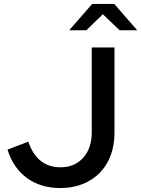

<svg xmlns="http://www.w3.org/2000/svg" viewBox="-20 -940 714 971"><path d="M18 0ZM559 -268Q559 -205 539.5 -153.5Q520 -102 484 -65.5Q448 -29 397.5 -9Q347 11 285 11Q186 11 116.5 -39.5Q47 -90 18 -183Q44 -194 70.5 -203.5Q97 -213 123 -224Q167 -94 286 -94Q357 -94 400.5 -142Q444 -190 444 -271V-700H559ZM585 -787 500 -868 417 -787H330L446 -920H558L674 -787Z"/></svg>

Font: Rosa Sans Medium
Style: Regular
Weight: 500
Designer: Pentagram / MCKL
Foundry: Pentagram / MCKL
Version: Version 1.005;September 16, 2019;FontCreator 11.5.0.2425 64-